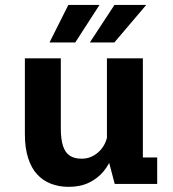

<svg xmlns="http://www.w3.org/2000/svg" viewBox="-20 -732 690 764"><path d="M253.5 11.5Q215 11.5 183 -0.8Q151 -13 127.8 -38.2Q104.5 -63.5 91.8 -103.5Q79 -143.5 79 -198.5V-500H222V-221Q222 -177.5 230.8 -151Q239.5 -124.5 257.8 -112.5Q276 -100.5 304.5 -100.5Q325.5 -100.5 343.2 -108.2Q361 -116 375 -129.8Q389 -143.5 397.5 -161.2Q406 -179 408 -198L439 -183Q439 -148.5 427.5 -114Q416 -79.5 392.8 -51Q369.5 -22.5 334.8 -5.5Q300 11.5 253.5 11.5ZM436.5 0 405.5 -118V-500H548.5V-76.5L526 -105.5H605.5V0ZM337.5 -563 435.5 -712.5H562L435 -563ZM177 -563 252 -712.5H376L279.5 -563Z"/></svg>

Font: Trispace Thin SemiBold
Style: Regular
Weight: 600
Version: Version 1.210